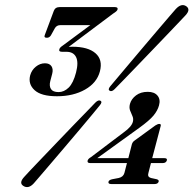

<svg xmlns="http://www.w3.org/2000/svg" viewBox="-20 -728 766 760"><path d="M502 -157Q505 -166.5 512.5 -171.5L595 -231.5Q604.5 -237.5 610.5 -237.5Q618.5 -237.5 616 -229L582.5 -102H630.5Q643 -102 640.5 -93Q637 -82.5 624 -82.5H577.5L567.5 -43.5Q562.5 -27.5 577.5 -23.5L600.5 -18.5Q610 -15.5 608 -9Q605 0.5 592 0.5H420.5Q407 0.5 409.5 -9Q412 -16 424 -18.5L450 -23.5Q468 -27.5 472.5 -43.5L482.5 -82.5H337Q324 -82.5 327 -93Q329.5 -100 340 -106L471 -205Q501 -226.5 506 -246Q509 -258 504.2 -268.5Q499.5 -279 495 -290.5Q490.5 -302 494.5 -317Q500 -336.5 518.5 -350.5Q537 -364.5 565 -364.5Q591 -364.5 603.5 -349.5Q616 -334.5 609.5 -311Q604 -290.5 587.8 -270.8Q571.5 -251 532 -222.5L365 -102H488ZM433.5 -375Q422 -363.5 414 -369Q406 -373.5 416.5 -386.5Q426.5 -398.5 448 -424Q469.5 -449.5 497 -482.2Q524.5 -515 553.8 -549.5Q583 -584 609 -614.5Q635 -645 653 -666Q671 -687 676 -692.5Q698 -716 717 -703.5Q736 -690.5 714 -667Q709.5 -662 690.2 -641.8Q671 -621.5 643.2 -592.5Q615.5 -563.5 583.8 -530.5Q552 -497.5 522 -466.2Q492 -435 468.5 -410.8Q445 -386.5 433.5 -375ZM357.5 -322Q369.5 -334 378 -329Q386 -324 375 -311Q365.5 -299 344.2 -273.5Q323 -248 295.2 -215Q267.5 -182 238 -147.5Q208.5 -113 182.2 -82Q156 -51 137.5 -29.8Q119 -8.5 114 -2.5Q92.5 21 72.5 8Q53.5 -4 76.5 -28.5Q81.5 -34.5 101 -55Q120.5 -75.5 148.5 -104.8Q176.5 -134 208.2 -167.2Q240 -200.5 270.2 -231.8Q300.5 -263 323.8 -287Q347 -311 357.5 -322ZM375.5 -445.5Q363.5 -400 316.8 -373.5Q270 -347 205.5 -347Q143 -347 116.8 -371.2Q90.5 -395.5 99.5 -430Q105.5 -451 122 -464.2Q138.5 -477.5 158 -477.5Q176 -477.5 183.8 -465.8Q191.5 -454 186.5 -435.5L179 -407Q174 -387.5 181.8 -375.5Q189.5 -363.5 212 -363.5Q233.5 -363.5 251.8 -381.2Q270 -399 281 -441Q291.5 -481.5 281 -502.2Q270.5 -523 243 -523H225.5Q211.5 -523 215 -533.5Q217 -540 227.5 -547L337.5 -628.5H219Q204 -628.5 197 -616L181.5 -588Q175.5 -578.5 165.5 -578.5Q152.5 -578.5 157.5 -590L193 -685Q198.5 -700 216.5 -700H434Q448.5 -700 445 -689.5Q443 -683.5 427.5 -674L252 -542.5Q260 -543 267 -543Q328.5 -543 358 -517.2Q387.5 -491.5 375.5 -445.5Z"/></svg>

Font: Fraunces 72pt SemiBold
Style: Italic
Weight: 600
Italic angle: -16°
Version: Version 1.000;[b76b70a41]